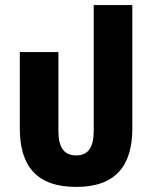

<svg xmlns="http://www.w3.org/2000/svg" viewBox="-20 -722 601 756"><path d="M280 14C434 14 501 -68 501 -216V-702H349V-206C349 -143 328 -110 280 -110C231 -110 210 -143 210 -206V-517H58V-216C58 -68 125 14 280 14Z"/></svg>

Font: Noto Sans Thai UI Cond ExtBd
Style: Regular
Weight: 800
Width: 3
Designer: Monotype Design Team
Foundry: Monotype Imaging Inc.
Version: Version 2.000